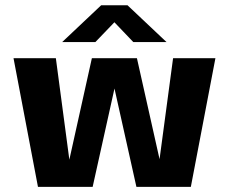

<svg xmlns="http://www.w3.org/2000/svg" viewBox="-20 -726 890 746"><path d="M510 0 398.5 -500H512L624 0ZM127.5 0 32.5 -500H197L263.5 0ZM226 0 337 -500H451L340 0ZM585.5 0 652.5 -500H817L721.5 0ZM221.5 -562.5 373 -705.5H475.5L627 -562.5H498L424.5 -639.5L350.5 -562.5Z"/></svg>

Font: Trispace Thin
Style: Bold
Weight: 700
Version: Version 1.210